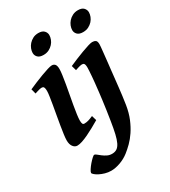

<svg xmlns="http://www.w3.org/2000/svg" viewBox="-216 -763 985 1112"><g transform="rotate(-30 276.5 -207.0)"><path d="M262.7 -53.7Q239.7 -40 215.8 -26.9Q191.9 -13.7 169.7 -3.2Q147.5 7.3 128.2 13.7Q108.9 20 95.2 20Q78.6 20 67.1 4.6Q55.7 -10.7 55.7 -37.1Q55.7 -51.8 59.1 -76.7Q62.5 -101.6 67.4 -131.3Q72.3 -161.1 78.1 -193.4Q84 -225.6 88.9 -254.6Q93.8 -283.7 97.2 -306.6Q100.6 -329.6 100.6 -341.8Q100.6 -353 99.1 -359.6Q97.7 -366.2 95.2 -369.4Q92.8 -372.6 88.9 -373.5Q85 -374.5 80.6 -374.5Q76.7 -374.5 69.1 -372.8Q61.5 -371.1 54.2 -368.7Q45.4 -366.2 35.6 -362.8L26.9 -395.5Q47.4 -404.8 73.2 -415.5Q99.1 -426.3 123.8 -435.5Q148.4 -444.8 168.5 -450.9Q188.5 -457 197.8 -457Q211.4 -457 219 -447.8Q226.6 -438.5 226.6 -416Q226.6 -401.9 223.1 -376.7Q219.7 -351.6 214.4 -321Q209 -290.5 202.9 -257.6Q196.8 -224.6 191.4 -194.1Q186 -163.6 182.6 -138.4Q179.2 -113.3 179.2 -99.1Q179.2 -84 182.4 -77.1Q185.5 -70.3 193.8 -70.3Q201.2 -70.3 207.8 -71.3Q214.4 -72.3 221.2 -74.2Q228 -76.2 235.6 -79.1Q243.2 -82 253.4 -86.4ZM273.9 -616.2Q273.9 -602.5 268.3 -587.9Q262.7 -573.2 251.7 -561Q240.7 -548.8 224.9 -540.8Q209 -532.7 188 -532.7Q162.1 -532.7 150.1 -545.2Q138.2 -557.6 138.2 -574.2Q138.2 -587.4 143.8 -602.1Q149.4 -616.7 160.4 -629.2Q171.4 -641.6 187.3 -649.9Q203.1 -658.2 223.6 -658.2Q249.5 -658.2 261.7 -645.5Q273.9 -632.8 273.9 -616.2ZM499 -424.8Q499 -419.4 497.8 -406Q496.6 -392.6 494.6 -374.5Q492.7 -356.4 490.5 -335.7Q488.3 -314.9 486.1 -295.2Q483.9 -275.4 481.9 -258.5Q480 -241.7 479 -231Q475.1 -197.3 470.2 -150.9Q465.3 -104.5 456.1 -43.5Q448.2 5.4 432.4 43.5Q416.5 81.5 396.7 111.1Q377 140.6 355 162.4Q333 184.1 313 199.7Q286.1 220.7 253.4 232.4Q220.7 244.1 192.4 244.1Q171.9 244.1 152.3 238.5Q132.8 232.9 117.7 225.1Q102.5 217.3 93.3 209.2Q84 201.2 84 196.3Q84 189.9 92.8 176.3Q101.6 162.6 113.3 148.9Q125 135.3 136.2 124.8Q147.5 114.3 152.3 114.3Q157.7 114.3 166.5 121.6Q175.3 128.9 187 137.9Q198.7 147 213.4 154.3Q228 161.6 245.6 161.6Q265.1 161.6 278.3 152.6Q291.5 143.6 301 123.8Q310.5 104 317.9 72.3Q325.2 40.5 332.5 -5.4Q338.4 -41.5 343 -74.2Q347.7 -106.9 351.3 -134.8Q355 -162.6 357.4 -184.3Q359.9 -206.1 361.3 -220.2Q362.8 -231.9 364.5 -249.5Q366.2 -267.1 367.7 -284.9Q369.1 -302.7 370.1 -318.4Q371.1 -334 371.1 -341.8Q371.1 -353 369.6 -359.6Q368.2 -366.2 365.5 -369.4Q362.8 -372.6 359.1 -373.5Q355.5 -374.5 351.1 -374.5Q346.7 -374.5 339.1 -372.8Q331.5 -371.1 324.2 -368.7Q315.4 -366.2 306.2 -362.8L296.9 -395.5Q317.4 -404.8 343.5 -415.5Q369.6 -426.3 394.3 -435.5Q418.9 -444.8 439 -450.9Q459 -457 467.8 -457Q481.4 -457 490.2 -451.2Q499 -445.3 499 -424.8ZM538.6 -616.2Q538.6 -602.5 533 -587.9Q527.3 -573.2 516.4 -561Q505.4 -548.8 489.5 -540.8Q473.6 -532.7 452.6 -532.7Q426.8 -532.7 414.8 -545.2Q402.8 -557.6 402.8 -574.2Q402.8 -587.4 408.4 -602.1Q414.1 -616.7 425 -629.2Q436 -641.6 452.1 -649.9Q468.3 -658.2 488.8 -658.2Q514.6 -658.2 526.6 -645.5Q538.6 -632.8 538.6 -616.2Z"/></g></svg>

Font: Gentium Basic
Style: Bold Italic
Weight: 700
Italic angle: -8°
Designer: J. Victor Gaultney and Annie Olsen
Foundry: SIL International
Version: Version 1.102; 2013; Maintenance release